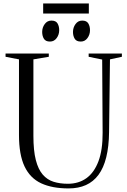

<svg xmlns="http://www.w3.org/2000/svg" viewBox="-20 -1042 710 1072"><path d="M363 10Q271.5 10 210 -18.5Q148.5 -47 117.2 -112.5Q86 -178 86 -288.5V-710.5L11 -725V-743H252.5V-725L166.5 -710.5V-284Q166.5 -201 180 -148.5Q193.5 -96 218.8 -67Q244 -38 279.5 -27Q315 -16 359 -16Q419 -16 462.5 -47.2Q506 -78.5 529.8 -141.8Q553.5 -205 553 -301L550.5 -709.5L475 -725V-743H660.5V-725L594 -710.5L589 -305Q588 -223.5 573.2 -164Q558.5 -104.5 530 -66Q501.5 -27.5 459.8 -8.8Q418 10 363 10ZM258.5 -810Q234.5 -810 225 -825.8Q215.5 -841.5 215.5 -863.5Q215.5 -888.5 229.8 -907.8Q244 -927 266.5 -927H267.5Q292 -927 301.2 -911.2Q310.5 -895.5 310.5 -873.5Q310.5 -848.5 296.2 -829.2Q282 -810 259.5 -810ZM430.5 -810Q406.5 -810 397 -825.8Q387.5 -841.5 387.5 -863.5Q387.5 -888.5 401.8 -907.8Q416 -927 438.5 -927H439.5Q463.5 -927 473 -911.2Q482.5 -895.5 482.5 -873.5Q482.5 -848.5 468.2 -829.2Q454 -810 431.5 -810ZM476 -1022.5V-966.5H221V-1022.5Z"/></svg>

Font: Merriweather 144pt Light
Style: Regular
Weight: 300
Version: Version 2.100